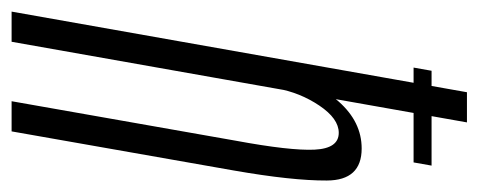

<svg xmlns="http://www.w3.org/2000/svg" viewBox="-297 -558 825 331"><g transform="rotate(90 115.5 -392.5)"><path d="M66.5 -693H230L235.5 -724H72ZM-30 0H22L161 -785H109ZM124.5 0H176.5L244 -383.5Q261.5 -483.5 261.2 -543.5Q261 -603.5 206 -603.5Q160 -603.5 125 -563.8Q90 -524 81 -473.5L102.5 -457Q109.5 -497 132 -530.5Q154.5 -564 179 -564Q206 -564 208 -522.2Q210 -480.5 192.5 -386Z"/></g></svg>

Font: Anybody ExtraCondensed Light
Style: Italic
Weight: 300
Width: 2
Italic angle: -10°
Version: Version 1.113;gftools[0.9.25]